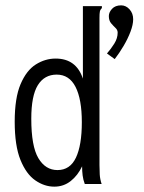

<svg xmlns="http://www.w3.org/2000/svg" viewBox="-20 -688 540 718"><path d="M433 -668Q451 -668 464.5 -653Q478 -638 478 -616Q478 -596 468 -569.5Q458 -543 442 -516Q426 -489 409 -467L380 -488Q395 -505 407.5 -525Q420 -545 420 -566Q420 -576 412 -583.5Q404 -591 395.5 -601Q387 -611 387 -628Q387 -642 399 -655Q411 -668 433 -668ZM183 10Q146 10 112 -13.5Q78 -37 56.5 -90Q35 -143 35 -233Q35 -322 57 -373.5Q79 -425 114 -447Q149 -469 188 -469Q265 -469 290 -394V-665H361V-658Q355 -652 353.5 -645Q352 -638 352 -621V-71Q352 -53 353 -35.5Q354 -18 360 0H297Q291 -16 289 -32Q287 -48 287 -66Q271 -32 244.5 -11Q218 10 183 10ZM195 -52Q242 -52 264 -98.5Q286 -145 286 -231Q286 -317 262.5 -363Q239 -409 192 -409Q146 -409 121.5 -369.5Q97 -330 97 -244Q97 -141 123.5 -96.5Q150 -52 195 -52Z"/></svg>

Font: Ligconsolata
Style: Regular
Weight: 400
Monospace: yes
Designer: Raph Levien, Cyreal, Brenton Simpson
Foundry: Raph Levien, Cyreal, Google
Version: Version 3.001; ttfautohint (v1.8.2.53-6de2)